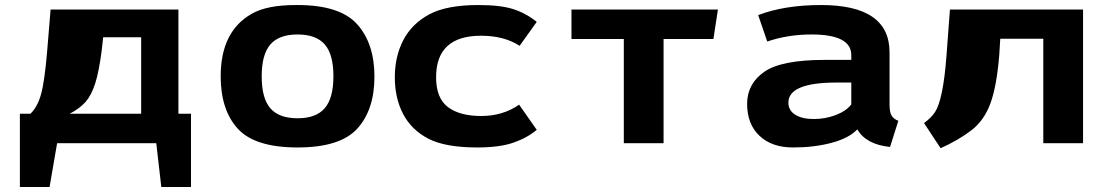

<svg xmlns="http://www.w3.org/2000/svg" viewBox="-20 -569 4399 763"><path d="M59 -117H101Q129 -144 143 -194Q157 -244 167 -361L181 -531H689V-117H739V174H621L601 0H207L177 174H59ZM257 -117H541V-421H390L384 -367Q373 -283 358 -236.5Q343 -190 320 -164Q297 -138 257 -117Z M857 -266Q857 -444 980 -514Q1040 -549 1156 -549Q1159 -549 1162 -549Q1331 -549 1399.5 -472.5Q1468 -396 1468 -264.5Q1468 -133 1400 -58Q1332 17 1162.5 17Q993 17 925 -57.5Q857 -132 857 -266ZM1054.5 -392.5Q1020 -353 1020 -265.5Q1020 -178 1054.5 -138.5Q1089 -99 1162.5 -99Q1236 -99 1270.5 -139Q1305 -179 1305 -266Q1305 -353 1270.5 -392.5Q1236 -432 1162.5 -432Q1089 -432 1054.5 -392.5Z M1881 -549Q1970 -549 2020.5 -532.5Q2071 -516 2113 -482L2045 -387Q1983 -427 1892 -427Q1713 -427 1713 -262Q1713 -179 1760 -143.5Q1807 -108 1892.5 -108Q1978 -108 2043 -153L2113 -53Q2075 -21 2020 -2Q1965 17 1877 17Q1749 17 1682 -18Q1615 -53 1582 -116Q1549 -179 1549 -262Q1549 -345 1583 -410Q1617 -475 1686 -512Q1755 -549 1881 -549Z M2251 -414V-531H2833L2815 -414H2617V0H2459V-414Z M3257 -331H3363V-350Q3363 -432 3205 -432Q3111 -432 3029 -404L2993 -509Q3098 -549 3243 -549Q3515 -549 3515 -361V-153Q3515 -124 3523 -110Q3531 -96 3550 -89L3517 15Q3421 5 3387 -55Q3354 -20 3285 -1.5Q3216 17 3131.5 17Q3047 17 2998 -29.5Q2949 -76 2949 -156Q2949 -236 3017 -283.5Q3085 -331 3257 -331ZM3113 -161Q3113 -130 3140.5 -113Q3168 -96 3213.5 -96Q3259 -96 3300.5 -111.5Q3342 -127 3363 -154V-241H3305Q3113 -241 3113 -161Z M3652 -80Q3680 -100 3696 -124Q3728 -174 3741 -344L3755 -531H4284V0H4126V-415H3955L3951 -350Q3941 -227 3916 -158.5Q3891 -90 3840 -51Q3789 -12 3718 20Z"/></svg>

Font: Fix15 Mono
Style: Bold
Weight: 700
Designer: Carrois Corporate & Edenspiekermann AG
Foundry: Carrois Corporate GbR & Edenspiekermann AG
Version: Version 3.206